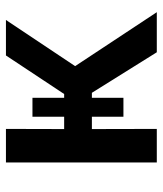

<svg xmlns="http://www.w3.org/2000/svg" viewBox="28 -562 535 630"><g transform="rotate(-90 295.0 -247.5)"><path d="M226.5 -109.5V-213H186L186.5 0H76.5V-495H186.5L186 -304H226.5V-408H288.5V-304H301L427.5 -495H544L392.5 -268L569.5 0H438L305 -213H288.5V-109.5Z"/></g></svg>

Font: Geologica EX
Style: Regular
Weight: 400
Designer: Sindre Bremnes, Frode Helland
Foundry: Monokrom Skriftforlag AS
Version: Version 1.010;gftools[0.9.28]